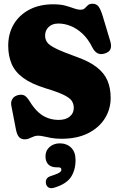

<svg xmlns="http://www.w3.org/2000/svg" viewBox="-20 -733 634 1028"><path d="M310 10Q278.5 10 255.2 5.8Q232 1.5 214.8 -2.5Q197.5 -6.5 184 -6.5Q173 -6.5 164.2 -3.5Q155.5 -0.5 147.8 3.2Q140 7 131.5 10Q123 13 113 13Q93 13 82 0.8Q71 -11.5 65.5 -39L40.5 -168Q37 -187.5 45.8 -202.5Q54.5 -217.5 75.5 -223.5Q96.5 -229 110.2 -222Q124 -215 139.5 -189.5Q161 -154.5 184.8 -132.8Q208.5 -111 236 -101Q263.5 -91 294.5 -91Q331.5 -91 353.2 -108.8Q375 -126.5 375 -155Q375 -175.5 365 -191.8Q355 -208 323 -224Q291 -240 225 -260Q148.5 -283.5 104.8 -315.5Q61 -347.5 42.5 -390.5Q24 -433.5 24 -488.5Q24 -552.5 53.2 -602.5Q82.5 -652.5 136.8 -681.2Q191 -710 265 -710Q303.5 -710 329.8 -702.8Q356 -695.5 375.5 -688.2Q395 -681 411.5 -681Q426.5 -681 434.2 -689Q442 -697 450.5 -705Q459 -713 476 -713Q496 -713 507.5 -698.2Q519 -683.5 531 -643.5L570.5 -512Q578 -486.5 571.5 -470.2Q565 -454 541 -446.5Q518 -439.5 502 -448Q486 -456.5 474.5 -479Q452.5 -523.5 422.5 -551.8Q392.5 -580 359.2 -593.5Q326 -607 293 -607Q259.5 -607 240.5 -588.5Q221.5 -570 221.5 -542.5Q221.5 -523 232 -507.2Q242.5 -491.5 278 -473.8Q313.5 -456 388.5 -429Q458 -404.5 498.2 -373Q538.5 -341.5 555.5 -301.2Q572.5 -261 572.5 -209Q572.5 -148 541 -98.2Q509.5 -48.5 450.8 -19.2Q392 10 310 10ZM284 163Q253.5 163 238.5 147.2Q223.5 131.5 223.5 104Q223.5 73 245.8 53.8Q268 34.5 300 34.5Q337 34.5 360.8 57.5Q384.5 80.5 384.5 124Q384.5 178 359.5 215.5Q334.5 253 268.5 272.5Q250.5 277.5 239.5 270.5Q228.5 263.5 226 249.5Q223.5 236.5 229.5 225.5Q235.5 214.5 252.5 209.5Q277 201.5 289 196Q301 190.5 304.8 185.5Q308.5 180.5 308.5 175Q308.5 163 293 163Z"/></svg>

Font: Fraunces 144pt S100 Black
Style: Regular
Weight: 900
Version: Version 1.000